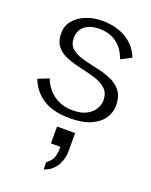

<svg xmlns="http://www.w3.org/2000/svg" viewBox="-144 -561 728 927"><g transform="rotate(20 219.5 -98.0)"><path d="M218.7 -483.6Q291.8 -483.6 343.2 -452.4Q394.7 -421.1 415.3 -365.5L361.7 -338.1Q345.5 -387.1 309.2 -414.6Q272.9 -442.2 220.6 -442.2Q171 -442.2 143.9 -419.9Q116.9 -397.6 116.9 -358.3Q116.9 -323.3 139 -305Q161.1 -286.6 195.4 -277.1Q229.8 -267.5 268.6 -259.5Q307.4 -251.5 341.8 -237.4Q376.3 -223.3 398.4 -196.2Q420.5 -169.2 420.5 -120Q420.5 -85.9 400.6 -55.7Q380.6 -25.4 338.6 -6.4Q296.7 12.6 229.7 12.6Q146.3 12.6 94.2 -20Q42 -52.6 19 -113L74.5 -135Q87 -102.3 109.5 -78.2Q131.9 -54.1 162.3 -41Q192.7 -28 229.7 -28Q275.4 -28 302.7 -43.2Q330 -58.5 342.4 -80.5Q354.8 -102.6 354.8 -122.1Q354.8 -161.2 332.8 -181.8Q310.8 -202.3 276.5 -213.1Q242.1 -223.8 203.3 -232.1Q164.5 -240.4 130.3 -253Q96 -265.6 74 -290.7Q52 -315.7 52 -360.1Q52 -396.8 74.1 -424.3Q96.3 -451.8 134.4 -467.7Q172.5 -483.6 218.7 -483.6ZM197.1 287.9V250.9Q223.3 231.2 229.7 209.2Q236 187.3 236 164.9V157.8H187.5V71.1H280.2V165.8Q280.2 179.5 276.6 197Q273.1 214.6 264.3 232Q255.5 249.3 239.1 264.5Q222.7 279.6 197.1 287.9Z"/></g></svg>

Font: Panamera Thin
Style: Regular
Weight: 100
Designer: Bastien Sozeau
Foundry: NBR — Bastien Sozeau
Version: Version 3.003;gftools[0.9.33]